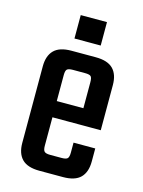

<svg xmlns="http://www.w3.org/2000/svg" viewBox="-100 -693 561 754"><g transform="rotate(15 180.0 -316.5)"><path d="M130.2 -387.6V-100.3Q130.2 -83 136.2 -77.1Q142.2 -71.2 159.9 -71.2H185V0H135.1Q86.7 0 64.3 -22.5Q41.8 -45.1 41.8 -88.5V-399.5Q41.8 -442.8 64.3 -465.4Q86.7 -487.9 135.1 -487.9H190.3V-416.8H159.9Q142.2 -416.8 136.2 -411.3Q130.2 -405.8 130.2 -387.6ZM238.4 -228.6V-387.6Q238.4 -405.8 232.8 -411.3Q227.2 -416.8 208.7 -416.8H177.4V-487.9H233.4Q281.8 -487.9 304.3 -465.4Q326.7 -442.8 326.7 -399.5V-228.6ZM236 -100.7V-141.4H324.3V-88.5Q324.3 -45.1 301.9 -22.5Q279.5 0 231.1 0H177.4V-71.2H206.3Q224.8 -71.2 230.4 -77.3Q236 -83.4 236 -100.7ZM326.7 -282V-216.1H74.2V-282ZM133.7 -537.3V-632.5H240.4V-537.3Z"/></g></svg>

Font: Teko Variable Light
Style: Regular
Weight: 300
Designer: Manushi Parikh, Jonny Pinhorn
Foundry: Indian Type Foundry
Version: Version 3.000